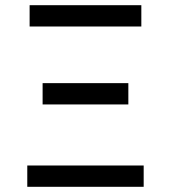

<svg xmlns="http://www.w3.org/2000/svg" viewBox="-20 -719 658 739"><path d="M94 -699H524V-617H94ZM144 -399H474V-317H144ZM85 -82H533V0H85Z"/></svg>

Font: Fragment Mono
Style: Regular
Weight: 400
Monospace: yes
Designer: Wei Huang based on Nimbus Sans by URW Studio, based on Helvetica by Max Miedinger.
Foundry: Wei Huang
Version: Version 1.021; ttfautohint (v1.8.4.7-5d5b)